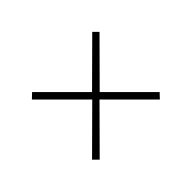

<svg xmlns="http://www.w3.org/2000/svg" viewBox="-71 -686 747 747"><g transform="rotate(45 302.0 -313.0)"><path d="M136 -127 116 -148 281 -313 116 -479 136 -499 302 -334 467 -499 488 -479 322 -313 488 -148 467 -127 302 -293Z"/></g></svg>

Font: Work Sans ExtraLight
Style: Regular
Weight: 200
Designer: Wei Huang
Foundry: Wei Huang
Version: Version 2.010; ttfautohint (v1.8.3)